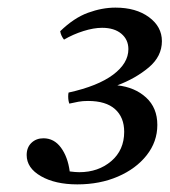

<svg xmlns="http://www.w3.org/2000/svg" viewBox="-20 -808 445 504"><path d="M183 -324Q125 -324 87.5 -345.5Q50 -367 50 -401Q50 -421 62.5 -433Q75 -445 94 -445Q122 -445 140 -420.5Q158 -396 163 -358Q170 -357 177 -356.5Q184 -356 188 -356Q238 -356 272 -385Q306 -414 306 -462Q306 -500 282 -521.5Q258 -543 211 -543Q197 -543 186 -541Q175 -539 162 -536Q159 -544 159 -555Q159 -561 160 -565Q237 -582 277 -612Q317 -642 317 -679Q317 -704 298.5 -719.5Q280 -735 248 -735Q226 -735 199 -726.5Q172 -718 148 -704Q140 -714 138 -726Q174 -761 211 -774.5Q248 -788 283 -788Q337 -788 371 -763Q405 -738 405 -700Q405 -660 370.5 -631Q336 -602 288 -584Q334 -579 363.5 -552Q393 -525 393 -480Q393 -436 365 -400.5Q337 -365 289.5 -344.5Q242 -324 183 -324Z"/></svg>

Font: Tiro Telugu
Style: Italic
Weight: 400
Italic angle: -11°
Designer: Telugu: John Hudson & Fiona Ross, assisted by Kaja Sojewska. Latin: John Hudson with Paul Hanslow, assisted by Kaja Soje
Foundry: Tiro Typeworks Ltd.
Version: Version 1.52